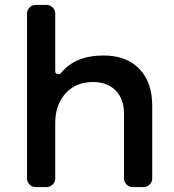

<svg xmlns="http://www.w3.org/2000/svg" viewBox="-20 -762 709 782"><path d="M402 -536Q495 -536 547.5 -481.5Q600 -427 600 -331V-35Q600 -21 589.5 -10.5Q579 0 565 0H520Q506 0 495.5 -10.5Q485 -21 485 -35V-299Q485 -359 451 -393.5Q417 -428 357 -428Q287 -427 246 -380.5Q205 -334 205 -262V-35Q205 -21 194.5 -10.5Q184 0 170 0H125Q111 0 100.5 -10.5Q90 -21 90 -35V-707Q90 -721 100.5 -731.5Q111 -742 125 -742H170Q184 -742 194.5 -731.5Q205 -721 205 -707V-470Q205 -463 214.5 -460.5Q224 -458 228 -464Q286 -536 402 -536Z"/></svg>

Font: Trueno
Style: Round
Weight: 400
Designer: Julieta Ulanovsky, Jasper
Foundry: Julieta Ulanovsky, Cannot Into Space Fonts
Version: Version 3.001